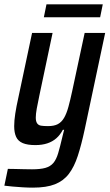

<svg xmlns="http://www.w3.org/2000/svg" viewBox="-46 -661 502 880"><path d="M105 199Q83 199 58 197.5Q33 196 11.5 194Q-10 192 -26 190L-10 113Q4 113 23.5 113.5Q43 114 64 114.5Q85 115 101 115Q139 115 162 108.5Q185 102 198.5 86Q212 70 220.5 41.5Q229 13 239 -30Q241 -39 243.5 -48.5Q246 -58 248 -66H242Q230 -43 212.5 -27.5Q195 -12 171 -4Q147 4 116 4Q80 4 58.5 -5Q37 -14 28 -33.5Q19 -53 19 -83Q19 -108 24 -140.5Q29 -173 38 -213L101 -510H195L135 -226Q127 -189 122.5 -163.5Q118 -138 118 -122Q118 -105 124 -96Q130 -87 142 -85Q154 -83 174 -83Q202 -83 219 -92Q236 -101 247.5 -120.5Q259 -140 267.5 -171Q276 -202 285 -244L342 -510H436L342 -67Q327 3 310.5 53.5Q294 104 269.5 136Q245 168 206 183.5Q167 199 105 199ZM155 -582 167 -641H425L413 -582Z"/></svg>

Font: Saira Condensed Medium
Style: Italic
Weight: 500
Width: 3
Italic angle: -12°
Designer: Hector Gatti with collaboration of the Omnibus-Type team
Foundry: Omnibus-Type
Version: Version 1.101